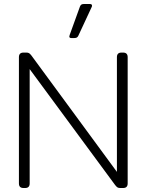

<svg xmlns="http://www.w3.org/2000/svg" viewBox="-20 -944 736 964"><path d="M328 -761 330 -769 381 -910Q384 -918 388.5 -921Q393 -924 403 -924H430Q442 -924 442 -916Q442 -911 440 -908L373 -764Q370 -758 365.5 -755.5Q361 -753 353 -753H338Q328 -753 328 -761ZM75 -23V-657Q75 -680 98 -680H112Q121 -680 126 -677Q131 -674 138 -665L567 -81V-657Q567 -680 590 -680H598Q621 -680 621 -657V-23Q621 0 598 0H584Q575 0 570 -3Q565 -6 558 -15L129 -597V-23Q129 0 106 0H98Q75 0 75 -23Z"/></svg>

Font: Mitr ExtraLight
Style: Regular
Weight: 275
Designer: Thanarat Vachiruckul
Foundry: Cadson Demak Co.,Ltd.
Version: Version 1.001